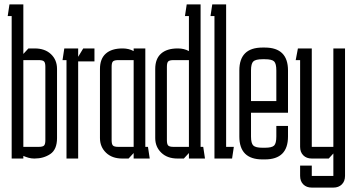

<svg xmlns="http://www.w3.org/2000/svg" viewBox="-20 -720 1607 872"><path d="M33 0V-647H15L23 -700H86V-475L109 -500H138Q184 -500 211.5 -474Q239 -448 239 -407V-93Q239 -41 208.5 -20.5Q178 0 137 0H135Q122 0 109.5 -3.5Q97 -7 86 -12V0ZM156 -53Q174 -53 180 -59Q186 -65 186 -83V-417Q186 -435 180 -441Q174 -447 156 -447H86V-53Z M335 -500V-462L358 -500H409V-441H335V0H282V-447H264L272 -500Z M535 0Q489 0 461.5 -26.5Q434 -53 434 -93V-407Q434 -453 460.5 -476.5Q487 -500 536 -500H538Q551 -500 563.5 -497Q576 -494 587 -488V-500H640V-53H652L660 0H587V-25L564 0ZM517 -447Q499 -447 493 -441Q487 -435 487 -417V-83Q487 -65 493 -59Q499 -53 517 -53H587V-447Z M786 0Q740 0 712.5 -26.5Q685 -53 685 -93V-407Q685 -453 711.5 -476.5Q738 -500 787 -500H789Q802 -500 814.5 -497Q827 -494 838 -488V-647H820L828 -700H891V-53H903L911 0H838V-25L815 0ZM768 -447Q750 -447 744 -441Q738 -435 738 -417V-83Q738 -65 744 -59Q750 -53 768 -53H838V-447Z M954 0V-647H936L944 -700H1007V-53H1042L1034 0Z M1067 -100V-400Q1067 -504 1172 -504H1183Q1288 -504 1288 -400V-208H1120V-100Q1120 -69 1130.5 -59Q1141 -49 1172 -49H1183Q1215 -49 1225 -59Q1235 -69 1235 -100V-148H1288V-100Q1288 4 1183 4H1172Q1067 4 1067 -100ZM1235 -400Q1235 -431 1225 -441Q1215 -451 1183 -451H1172Q1141 -451 1130.5 -441Q1120 -431 1120 -400V-261H1235Z M1396 0Q1372 0 1357.5 -14.5Q1343 -29 1343 -53V-447H1323L1333 -500H1396V-53H1494V-500H1547V79Q1547 103 1532.5 117.5Q1518 132 1494 132H1396Q1372 132 1357.5 117.5Q1343 103 1343 79V32H1396V79H1494V-23L1473 0Z"/></svg>

Font: Karantina Light
Style: Regular
Weight: 300
Designer: Rony Koch
Foundry: Rony Koch
Version: Version 1.000; ttfautohint (v1.8.3)